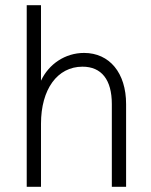

<svg xmlns="http://www.w3.org/2000/svg" viewBox="-20 -720 583 740"><path d="M411 -319V0H466V-319C466 -439 402 -516 304 -516C231 -516 168 -473 138 -409V-700H83V0H138V-243C138 -376 201 -463 298 -463C371 -463 411 -413 411 -319Z"/></svg>

Font: Uncut Sans Light
Style: Regular
Weight: 300
Designer: Kasper Nordkvist
Foundry: UNCUT.wtf
Version: Version 1.304;Glyphs 3.2 (3246)